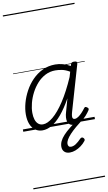

<svg xmlns="http://www.w3.org/2000/svg" viewBox="-150 -1076 921 1641"><g transform="rotate(-10 311.0 -255.0)"><path d="M165 17Q130 17 103 -2Q76 -21 61.5 -56.5Q47 -92 47 -141Q47 -188 61 -239.5Q75 -291 102 -341Q129 -391 168 -431Q207 -471 257 -495Q307 -519 368 -519Q400 -519 433.5 -510Q467 -501 498 -483L502 -498Q505 -508 512 -511.5Q519 -515 531 -515Q549 -515 554 -508Q559 -501 555 -490L440 -94Q434 -73 433 -59.5Q432 -46 437 -39Q442 -32 452 -32Q468 -32 484.5 -43.5Q501 -55 517.5 -72.5Q534 -90 547 -108Q553 -116 558.5 -116.5Q564 -117 572 -111Q583 -105 584 -98Q585 -91 581 -85Q569 -66 548 -42Q527 -18 500 -1Q473 16 441 16Q417 16 403.5 7Q390 -2 384.5 -18.5Q379 -35 380.5 -57Q382 -79 390 -105Q398 -132 405.5 -160Q413 -188 421 -216Q376 -135 332.5 -83.5Q289 -32 247.5 -7.5Q206 17 165 17ZM104 -146Q104 -113 112 -87.5Q120 -62 136.5 -47.5Q153 -33 178 -33Q217 -33 265.5 -73Q314 -113 366.5 -193Q419 -273 471 -392L484 -436Q448 -457 417.5 -463Q387 -469 360 -469Q313 -469 273 -448.5Q233 -428 202 -393.5Q171 -359 149 -316.5Q127 -274 115.5 -229.5Q104 -185 104 -146ZM362 244Q332 244 315 227.5Q298 211 298 183Q298 159 309 135.5Q320 112 342.5 87.5Q365 63 398.5 36Q432 9 475 -23L520 -22V-17Q482 12 451.5 38Q421 64 399 87.5Q377 111 365.5 131Q354 151 354 169Q354 181 360.5 189Q367 197 380 197Q401 197 422.5 183Q444 169 470 142Q475 137 482.5 135.5Q490 134 498 142Q504 149 505 155.5Q506 162 500 169Q483 191 459.5 208Q436 225 411.5 234.5Q387 244 362 244ZM0 490H622V500H0ZM0 -20H622V0H0ZM0 -505H622V-500H0ZM0 -1010H622V-1000H0Z"/></g></svg>

Font: Playwrite AU QLD Guides
Style: Regular
Weight: 400
Designer: Veronika Burian, José Scaglione
Foundry: TypeTogether
Version: Version 1.003